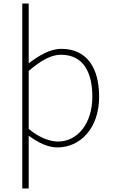

<svg xmlns="http://www.w3.org/2000/svg" viewBox="-20 -814 635 1077"><path d="M105 243H141V46V-53C197 -11 252 13 302 13C428 13 536 -92 536 -271C536 -434 467 -540 324 -540C258 -540 196 -500 141 -459V-562V-794H105ZM305 -20C263 -20 203 -39 141 -91V-416C208 -474 267 -507 321 -507C450 -507 498 -405 498 -271C498 -124 417 -20 305 -20Z"/></svg>

Font: Harano Aji Gothic ExtraLight
Style: Regular
Weight: 250
Foundry: Masamichi Hosoda
Version: HaranoAjiGothic-ExtraLight version 20230610;ttx 4.39.4